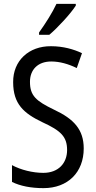

<svg xmlns="http://www.w3.org/2000/svg" viewBox="-20 -963 494 993"><path d="M372 -934V-943H272C251 -898 217 -844 182 -795V-783H235C278 -819 347 -894 372 -934ZM413 -195C413 -293 362 -348 259 -396C166 -441 135 -468 135 -540C135 -602 175 -645 245 -645C289 -645 334 -632 377 -611L404 -688C362 -708 307 -724 244 -724C129 -725 47 -649 48 -538C48 -425 103 -377 199 -331C295 -287 327 -256 327 -187C327 -120 283 -69 204 -69C150 -69 88 -84 42 -109V-22C85 -1 140 10 205 10C331 10 413 -72 413 -195Z"/></svg>

Font: Noto Sans Khmer UI Condensed
Style: Regular
Weight: 400
Width: 3
Designer: Danh Hong and the Monotype Design Team
Foundry: Monotype Imaging Inc.
Version: Version 2.002